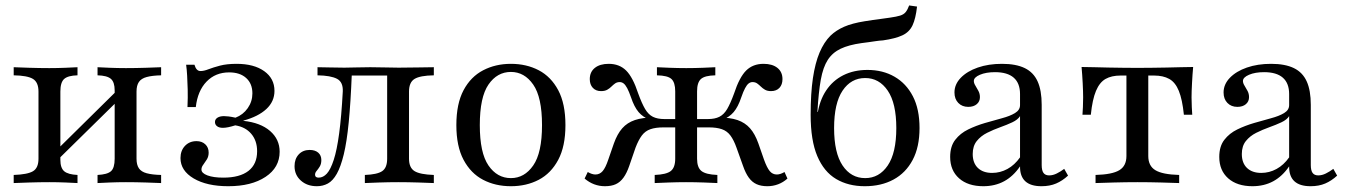

<svg xmlns="http://www.w3.org/2000/svg" viewBox="-20 -655 4813 687"><path d="M329 0V-29Q363.7 -30.6 377 -42.3Q390.3 -54 390.3 -87.1V-331.5Q390.3 -361.3 376.6 -373Q362.9 -384.7 329 -385.5V-414.5Q343.5 -413.7 372.2 -412.5Q400.8 -411.3 430.6 -411.3Q465.3 -411.3 502 -412.5Q538.7 -413.7 556.5 -414.5V-385.5Q524.2 -384.7 504.8 -379.4Q485.5 -374.2 477 -361.7Q468.5 -349.2 468.5 -327.4V-87.1Q468.5 -65.3 477 -52.8Q485.5 -40.3 504.8 -35.1Q524.2 -29.8 556.5 -29V0Q538.7 -0.8 502 -2Q465.3 -3.2 430.6 -3.2Q400.8 -3.2 372.2 -2Q343.5 -0.8 329 0ZM29 0V-29Q78.2 -30.6 98 -42.3Q117.7 -54 117.7 -87.1V-327.4Q117.7 -360.5 98 -372.6Q78.2 -384.7 29 -385.5V-414.5Q47.6 -413.7 84.7 -412.5Q121.8 -411.3 156.5 -411.3Q186.3 -411.3 214.5 -412.5Q242.7 -413.7 257.3 -414.5V-385.5Q223.4 -384.7 209.7 -372.6Q196 -360.5 196 -327.4V-83.1Q196 -54 209.7 -42.3Q223.4 -30.6 257.3 -29V0Q242.7 -0.8 214.5 -2Q186.3 -3.2 156.5 -3.2Q121.8 -3.2 84.7 -2Q47.6 -0.8 29 0ZM182.3 -79 166.1 -101.6 403.2 -335.5 420.2 -312.9Z M796.8 11.3Q720.2 11.3 673 -16.5Q625.8 -44.4 625.8 -89.5Q625.8 -116.1 641.9 -133.1Q658.1 -150 683.1 -150Q702.4 -150 714.5 -138.7Q726.6 -127.4 726.6 -108.9Q726.6 -95.2 720.2 -84.7Q713.7 -74.2 707.3 -65.7Q700.8 -57.3 700.8 -48.4Q700.8 -35.5 722.2 -27.4Q743.5 -19.4 779 -19.4Q837.9 -19.4 869 -43.5Q900 -67.7 900 -113.7Q900 -151.6 879 -176.2Q858.1 -200.8 821.8 -206.5Q808.9 -202.4 797.6 -200Q786.3 -197.6 777.4 -197.6Q764.5 -197.6 756.9 -203.2Q749.2 -208.9 749.2 -218.5Q749.2 -228.2 758.1 -233.9Q766.9 -239.5 781.5 -239.5Q788.7 -239.5 798.4 -238.3Q808.1 -237.1 822.6 -233.9Q850 -244.4 866.5 -268.1Q883.1 -291.9 883.1 -321Q883.1 -355.6 860.9 -375.8Q838.7 -396 800 -396Q750.8 -396 719 -362.9Q687.1 -329.8 680.6 -271.8H650.8Q652.4 -307.3 651.6 -335.1Q650.8 -362.9 649.6 -384.7Q648.4 -406.5 646 -423.4H675.8Q679 -412.1 684.3 -406.5Q689.5 -400.8 697.6 -400.8Q709.7 -400.8 726.2 -407.3Q742.7 -413.7 767.3 -420.2Q791.9 -426.6 826.6 -426.6Q888.7 -426.6 925.4 -400.4Q962.1 -374.2 962.1 -329.8Q962.1 -291.9 933.1 -264.9Q904 -237.9 850.8 -223.4V-222.6Q912.1 -216.1 946.4 -186.3Q980.6 -156.5 980.6 -112.1Q980.6 -55.6 930.2 -22.2Q879.8 11.3 796.8 11.3Z M1113.7 11.3Q1079 11.3 1056.5 -8.9Q1033.9 -29 1033.9 -60.5Q1033.9 -86.3 1048.8 -102.4Q1063.7 -118.5 1087.9 -118.5Q1107.3 -118.5 1118.5 -108.9Q1129.8 -99.2 1129.8 -82.3Q1129.8 -68.5 1124.2 -59.3Q1118.5 -50 1112.9 -43.5Q1107.3 -37.1 1107.3 -29.8Q1107.3 -19.4 1120.2 -19.4Q1136.3 -19.4 1149.6 -33.9Q1162.9 -48.4 1174.2 -83.1Q1185.5 -117.7 1193.5 -177.4Q1201.6 -237.1 1206.5 -327.4Q1208.1 -361.3 1185.9 -373Q1163.7 -384.7 1116.1 -385.5V-414.5Q1132.3 -414.5 1158.9 -413.7Q1185.5 -412.9 1212.1 -412.9Q1230.6 -412.9 1253.6 -413.7Q1276.6 -414.5 1304.8 -414.5Q1334.7 -414.5 1358.5 -413.7Q1382.3 -412.9 1406.5 -412.9Q1441.9 -412.9 1477.8 -413.7Q1513.7 -414.5 1532.3 -414.5V-385.5Q1483.1 -384.7 1463.3 -372.6Q1443.5 -360.5 1443.5 -327.4V-87.1Q1443.5 -54.8 1463.3 -42.7Q1483.1 -30.6 1532.3 -29V0Q1513.7 -0.8 1477 -2Q1440.3 -3.2 1404.8 -3.2Q1371 -3.2 1336.7 -2Q1302.4 -0.8 1285.5 0V-29Q1329.8 -30.6 1347.6 -42.7Q1365.3 -54.8 1365.3 -87.1V-387.9L1368.5 -384.7H1233.1L1238.7 -387.9Q1234.7 -287.9 1227.8 -217.7Q1221 -147.6 1210.1 -102.8Q1199.2 -58.1 1185.1 -33.1Q1171 -8.1 1153.2 1.6Q1135.5 11.3 1113.7 11.3Z M1808.1 11.3Q1752.4 11.3 1708.5 -11.7Q1664.5 -34.7 1638.7 -83.1Q1612.9 -131.5 1612.9 -207.3Q1612.9 -283.9 1638.7 -332.3Q1664.5 -380.6 1708.9 -403.6Q1753.2 -426.6 1808.1 -426.6Q1863.7 -426.6 1907.7 -403.6Q1951.6 -380.6 1977.4 -332.3Q2003.2 -283.9 2003.2 -207.3Q2003.2 -131.5 1977.4 -83.1Q1951.6 -34.7 1907.7 -11.7Q1863.7 11.3 1808.1 11.3ZM1808.1 -17.7Q1856.5 -17.7 1887.9 -62.9Q1919.4 -108.1 1919.4 -207.3Q1919.4 -307.3 1887.9 -352.4Q1856.5 -397.6 1808.1 -397.6Q1758.9 -397.6 1727.8 -352.4Q1696.8 -307.3 1696.8 -207.3Q1696.8 -108.1 1727.8 -62.9Q1758.9 -17.7 1808.1 -17.7Z M2725.8 11.3Q2703.2 11.3 2687.1 4Q2671 -3.2 2659.3 -19.4Q2647.6 -35.5 2638.7 -61.3L2615.3 -126.6Q2605.6 -154 2593.5 -170.2Q2581.5 -186.3 2562.9 -192.7Q2544.4 -199.2 2516.1 -199.2H2456.5V-229H2512.9Q2537.9 -229 2554 -237.1Q2570.2 -245.2 2581.9 -264.9Q2593.5 -284.7 2606.5 -320.2Q2625.8 -379 2650 -402.8Q2674.2 -426.6 2712.1 -426.6Q2743.5 -426.6 2761.7 -412.1Q2779.8 -397.6 2779.8 -371.8Q2779.8 -352.4 2769 -340.7Q2758.1 -329 2738.7 -329Q2725.8 -329 2717.3 -333.9Q2708.9 -338.7 2702.4 -345.2Q2696 -351.6 2689.1 -356.5Q2682.3 -361.3 2672.6 -361.3Q2665.3 -361.3 2658.9 -356.5Q2652.4 -351.6 2646 -339.5Q2639.5 -327.4 2632.3 -306.5Q2621 -272.6 2605.2 -254Q2589.5 -235.5 2563.7 -225.8L2550 -234.7Q2591.9 -234.7 2619 -225.4Q2646 -216.1 2663.7 -196Q2681.5 -175.8 2693.5 -141.9L2713.7 -83.9Q2724.2 -54.8 2734.3 -42.7Q2744.4 -30.6 2759.7 -30.6Q2771.8 -30.6 2787.1 -39.5L2797.6 -16.1Q2782.3 -2.4 2764.1 4.4Q2746 11.3 2725.8 11.3ZM2144.4 11.3Q2124.2 11.3 2106 4.4Q2087.9 -2.4 2071.8 -16.1L2083.1 -39.5Q2098.4 -30.6 2110.5 -30.6Q2125.8 -30.6 2136.3 -42.7Q2146.8 -54.8 2156.5 -83.9L2176.6 -141.9Q2188.7 -175.8 2206.5 -196Q2224.2 -216.1 2251.6 -225.4Q2279 -234.7 2320.2 -234.7L2306.5 -225.8Q2280.6 -235.5 2264.9 -254Q2249.2 -272.6 2237.9 -306.5Q2230.6 -327.4 2224.2 -339.5Q2217.7 -351.6 2211.3 -356.5Q2204.8 -361.3 2197.6 -361.3Q2187.9 -361.3 2181 -356.5Q2174.2 -351.6 2167.7 -345.2Q2161.3 -338.7 2152.8 -333.9Q2144.4 -329 2130.6 -329Q2112.1 -329 2101.2 -340.7Q2090.3 -352.4 2090.3 -371.8Q2090.3 -397.6 2108.5 -412.1Q2126.6 -426.6 2158.1 -426.6Q2196 -426.6 2220.2 -402.8Q2244.4 -379 2263.7 -320.2Q2276.6 -284.7 2288.3 -264.9Q2300 -245.2 2316.1 -237.1Q2332.3 -229 2357.3 -229H2413.7V-199.2H2354Q2325.8 -199.2 2307.3 -192.7Q2288.7 -186.3 2276.6 -170.2Q2264.5 -154 2254 -126.6L2231.5 -61.3Q2222.6 -35.5 2210.9 -19.4Q2199.2 -3.2 2183.5 4Q2167.7 11.3 2144.4 11.3ZM2322.6 0V-29Q2364.5 -30.6 2380.2 -43.1Q2396 -55.6 2396 -87.1V-328.2Q2396 -359.7 2382.7 -372.2Q2369.4 -384.7 2330.6 -385.5V-414.5Q2346 -413.7 2375.8 -412.5Q2405.6 -411.3 2435.5 -411.3Q2466.1 -411.3 2495.6 -412.5Q2525 -413.7 2539.5 -414.5V-385.5Q2501.6 -384.7 2487.9 -372.2Q2474.2 -359.7 2474.2 -328.2V-87.1Q2474.2 -55.6 2489.9 -43.1Q2505.6 -30.6 2546.8 -29V0Q2530.6 -0.8 2498.8 -2Q2466.9 -3.2 2434.7 -3.2Q2404.8 -3.2 2372.6 -2Q2340.3 -0.8 2322.6 0Z M3074.2 11.3Q3015.3 11.3 2971.8 -14.5Q2928.2 -40.3 2904.4 -96.4Q2880.6 -152.4 2880.6 -244.4Q2880.6 -321 2888.7 -375.4Q2896.8 -429.8 2912.5 -466.9Q2928.2 -504 2951.6 -527.4Q2971.8 -546.8 3000.4 -559.3Q3029 -571.8 3074.2 -579Q3089.5 -581.5 3103.6 -583.5Q3117.7 -585.5 3133.1 -587.5Q3148.4 -589.5 3164.5 -591.9Q3187.9 -595.2 3200.8 -599.2Q3213.7 -603.2 3220.6 -611.7Q3227.4 -620.2 3233.1 -635.5L3261.3 -631.5Q3256.5 -588.7 3245.2 -564.5Q3233.9 -540.3 3208.9 -528.6Q3183.9 -516.9 3139.5 -510.5Q3125.8 -509.7 3112.9 -507.7Q3100 -505.6 3087.5 -504Q3075 -502.4 3062.9 -500.8Q3016.9 -494.4 2987.9 -480.6Q2958.9 -466.9 2941.9 -440.7Q2925 -414.5 2916.9 -369.8Q2908.9 -325 2904.8 -254.8H2913.7L2904.8 -244.4Q2912.1 -295.2 2935.9 -331Q2959.7 -366.9 2997.6 -385.9Q3035.5 -404.8 3083.9 -404.8Q3138.7 -404.8 3180.6 -380.6Q3222.6 -356.5 3246.4 -310.5Q3270.2 -264.5 3270.2 -196.8Q3270.2 -129 3245.6 -82.7Q3221 -36.3 3177 -12.5Q3133.1 11.3 3074.2 11.3ZM3075.8 -17.7Q3125.8 -17.7 3156.5 -62.9Q3187.1 -108.1 3187.1 -196.8Q3187.1 -285.5 3156.5 -330.6Q3125.8 -375.8 3075.8 -375.8Q3025 -375.8 2994.8 -330.6Q2964.5 -285.5 2964.5 -196.8Q2964.5 -108.1 2994.8 -62.9Q3025 -17.7 3075.8 -17.7Z M3498.4 11.3Q3443.5 11.3 3411.7 -16.9Q3379.8 -45.2 3379.8 -93.5Q3379.8 -131.5 3398 -154.8Q3416.1 -178.2 3444.4 -191.9Q3472.6 -205.6 3504.4 -214.9Q3536.3 -224.2 3564.9 -231.9Q3593.5 -239.5 3611.7 -250.4Q3629.8 -261.3 3629.8 -279V-318.5Q3629.8 -357.3 3607.3 -377Q3584.7 -396.8 3540.3 -396.8Q3508.1 -396.8 3486.3 -387.5Q3464.5 -378.2 3464.5 -365.3Q3464.5 -357.3 3470.2 -348.4Q3475.8 -339.5 3481 -329.4Q3486.3 -319.4 3486.3 -307.3Q3486.3 -291.9 3475 -282.3Q3463.7 -272.6 3444.4 -272.6Q3422.6 -272.6 3408.9 -286.7Q3395.2 -300.8 3395.2 -324.2Q3395.2 -353.2 3417.7 -376.6Q3440.3 -400 3478.6 -413.3Q3516.9 -426.6 3565.3 -426.6Q3615.3 -426.6 3646.8 -411.3Q3678.2 -396 3692.7 -363.7Q3707.3 -331.5 3707.3 -279.8V-64.5Q3707.3 -45.2 3713.7 -36.3Q3720.2 -27.4 3733.9 -27.4Q3747.6 -27.4 3761.3 -34.3Q3775 -41.1 3787.9 -50.8L3801.6 -26.6Q3781.5 -8.1 3758.9 1.6Q3736.3 11.3 3706.5 11.3Q3629 11.3 3629.8 -59.7Q3605.6 -24.2 3573 -6.5Q3540.3 11.3 3498.4 11.3ZM3529.8 -36.3Q3558.9 -36.3 3584.7 -50.4Q3610.5 -64.5 3629.8 -91.9V-239.5Q3621.8 -226.6 3602 -217.3Q3582.3 -208.1 3558.5 -199.6Q3534.7 -191.1 3512.1 -179.8Q3489.5 -168.5 3475 -150.4Q3460.5 -132.3 3460.5 -104Q3460.5 -71.8 3479 -54Q3497.6 -36.3 3529.8 -36.3Z M3900 0V-29Q3959.7 -30.6 3985.1 -46Q4010.5 -61.3 4010.5 -96.8V-384.7H3989.5Q3957.3 -384.7 3935.9 -372.6Q3914.5 -360.5 3901.6 -329.8Q3888.7 -299.2 3883.1 -244.4H3853.2Q3854 -255.6 3854.8 -271.8Q3855.6 -287.9 3855.6 -306.5Q3855.6 -326.6 3854 -357.7Q3852.4 -388.7 3850 -415.3Q3871.8 -415.3 3896 -414.5Q3920.2 -413.7 3945.6 -413.3Q3971 -412.9 3997.2 -412.5Q4023.4 -412.1 4049.2 -412.1Q4075.8 -412.1 4102 -412.5Q4128.2 -412.9 4153.6 -413.3Q4179 -413.7 4203.2 -414.5Q4227.4 -415.3 4249.2 -415.3Q4246.8 -388.7 4245.2 -357.7Q4243.5 -326.6 4243.5 -306.5Q4243.5 -287.9 4244.4 -271.8Q4245.2 -255.6 4246 -244.4H4216.1Q4210.5 -299.2 4198 -329.8Q4185.5 -360.5 4163.7 -372.6Q4141.9 -384.7 4109.7 -384.7H4088.7V-96.8Q4088.7 -61.3 4114.1 -46Q4139.5 -30.6 4199.2 -29V0Q4176.6 -0.8 4134.3 -2Q4091.9 -3.2 4050 -3.2Q4008.1 -3.2 3965.7 -2Q3923.4 -0.8 3900 0Z M4461.3 11.3Q4406.5 11.3 4374.6 -16.9Q4342.7 -45.2 4342.7 -93.5Q4342.7 -131.5 4360.9 -154.8Q4379 -178.2 4407.3 -191.9Q4435.5 -205.6 4467.3 -214.9Q4499.2 -224.2 4527.8 -231.9Q4556.5 -239.5 4574.6 -250.4Q4592.7 -261.3 4592.7 -279V-318.5Q4592.7 -357.3 4570.2 -377Q4547.6 -396.8 4503.2 -396.8Q4471 -396.8 4449.2 -387.5Q4427.4 -378.2 4427.4 -365.3Q4427.4 -357.3 4433.1 -348.4Q4438.7 -339.5 4444 -329.4Q4449.2 -319.4 4449.2 -307.3Q4449.2 -291.9 4437.9 -282.3Q4426.6 -272.6 4407.3 -272.6Q4385.5 -272.6 4371.8 -286.7Q4358.1 -300.8 4358.1 -324.2Q4358.1 -353.2 4380.6 -376.6Q4403.2 -400 4441.5 -413.3Q4479.8 -426.6 4528.2 -426.6Q4578.2 -426.6 4609.7 -411.3Q4641.1 -396 4655.6 -363.7Q4670.2 -331.5 4670.2 -279.8V-64.5Q4670.2 -45.2 4676.6 -36.3Q4683.1 -27.4 4696.8 -27.4Q4710.5 -27.4 4724.2 -34.3Q4737.9 -41.1 4750.8 -50.8L4764.5 -26.6Q4744.4 -8.1 4721.8 1.6Q4699.2 11.3 4669.4 11.3Q4591.9 11.3 4592.7 -59.7Q4568.5 -24.2 4535.9 -6.5Q4503.2 11.3 4461.3 11.3ZM4492.7 -36.3Q4521.8 -36.3 4547.6 -50.4Q4573.4 -64.5 4592.7 -91.9V-239.5Q4584.7 -226.6 4564.9 -217.3Q4545.2 -208.1 4521.4 -199.6Q4497.6 -191.1 4475 -179.8Q4452.4 -168.5 4437.9 -150.4Q4423.4 -132.3 4423.4 -104Q4423.4 -71.8 4441.9 -54Q4460.5 -36.3 4492.7 -36.3Z"/></svg>

Font: Playfair
Style: Regular
Weight: 400
Designer: Claus Eggers Sørensen
Foundry: Claus Eggers Sørensen
Version: Version 2.001;gftools[0.9.30]